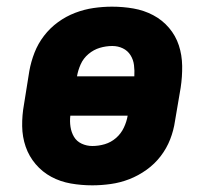

<svg xmlns="http://www.w3.org/2000/svg" viewBox="-20 -548 640 576"><path d="M257 8Q224 8 192.5 2.5Q161 -3 134 -17.5Q107 -32 87 -55.5Q67 -79 57 -108Q47 -137 46.5 -169.5Q46 -202 52 -235L68 -335Q73 -363 83.5 -390Q94 -417 112 -440.5Q130 -464 154 -481.5Q178 -499 205.5 -509.5Q233 -520 261 -524Q289 -528 316 -528Q349 -528 380.5 -522.5Q412 -517 439.5 -502.5Q467 -488 487 -464.5Q507 -441 516.5 -412Q526 -383 526.5 -350.5Q527 -318 522 -285L505 -185Q501 -157 490.5 -130Q480 -103 462 -79.5Q444 -56 419.5 -38.5Q395 -21 368 -10.5Q341 0 312.5 4Q284 8 257 8ZM383 -319Q384 -336 382 -352.5Q380 -369 371.5 -382.5Q363 -396 348.5 -403Q334 -410 317 -410Q298 -410 279.5 -404.5Q261 -399 245.5 -386Q230 -373 222 -355Q214 -337 211 -319ZM257 -110Q276 -110 294.5 -115.5Q313 -121 328 -134Q343 -147 351.5 -165Q360 -183 363 -201H191Q189 -184 191.5 -167.5Q194 -151 202 -137.5Q210 -124 225 -117Q240 -110 257 -110Z"/></svg>

Font: Iosevka Heavy Extended Oblique
Style: Regular
Weight: 900
Width: 7
Italic angle: -9°
Monospace: yes
Designer: Belleve Invis
Foundry: Belleve Invis
Version: Version 32.5.0; ttfautohint (v1.8.4)